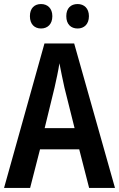

<svg xmlns="http://www.w3.org/2000/svg" viewBox="-20 -930 589 950"><path d="M128 -850C128 -810 151 -789 183 -789C215 -789 239 -810 239 -850C239 -889 215 -910 183 -910C151 -910 128 -890 128 -850ZM308 -850C308 -810 331 -789 364 -789C396 -789 420 -810 420 -850C420 -889 396 -910 364 -910C331 -910 308 -890 308 -850ZM421 0H549L347 -715H200L0 0H129L178 -191H372ZM299 -496 349 -296H201L250 -497C258 -533 269 -582 274 -617C280 -583 291 -534 299 -496Z"/></svg>

Font: Noto Sans Thai Cond SemBd
Style: Regular
Weight: 600
Width: 3
Designer: Monotype Design Team
Foundry: Monotype Imaging Inc.
Version: Version 2.002